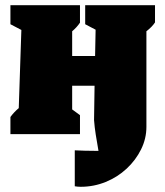

<svg xmlns="http://www.w3.org/2000/svg" viewBox="-20 -515 632 737"><path d="M20 0V-66Q34 -85 52 -100L62 -400L20 -422V-495H287V-428Q275 -410 257 -395V-300H345L347 -401L307 -422V-495H575V-429Q564 -412 542 -395V-28Q542 17 521.5 58.5Q501 100 466 132.5Q431 165 385.5 183.5Q340 202 290 202Q286 202 278.5 201.5Q271 201 267 200V62Q287 63 305.5 63.5Q324 64 343 64Q350 64 358 64Q352 30 347.5 1.5Q343 -27 341 -54L343 -186H257V-95L287 -73V0Z"/></svg>

Font: Piazzolla Black
Style: Regular
Weight: 900
Designer: Juan Pablo del Peral
Foundry: Huerta Tipografica
Version: Version 1.330